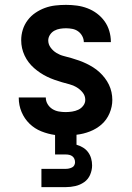

<svg xmlns="http://www.w3.org/2000/svg" viewBox="-20 -548 540 788"><path d="M150 220V145H250Q257 145 263.5 143.5Q270 142 276 139Q282 136 285 130Q288 124 288 118Q288 110 285 103.5Q282 97 276.5 93Q271 89 264 87.5Q257 86 250 86H206V6Q177 2 149.5 -9Q122 -20 101 -40.5Q80 -61 68.5 -88.5Q57 -116 57 -146V-148H168V-147Q168 -133 175.5 -120.5Q183 -108 195 -100.5Q207 -93 221 -90.5Q235 -88 249 -88Q262 -88 275.5 -90Q289 -92 301 -97.5Q313 -103 321.5 -114Q330 -125 330 -138Q330 -155 319.5 -168Q309 -181 295 -189.5Q281 -198 265.5 -202Q250 -206 234.5 -210.5Q219 -215 203.5 -220.5Q188 -226 173.5 -233Q159 -240 145.5 -249Q132 -258 120 -268.5Q108 -279 98 -292Q88 -305 81 -320Q74 -335 70.5 -350.5Q67 -366 67 -383Q67 -405 73.5 -426Q80 -447 93.5 -465Q107 -483 125.5 -495.5Q144 -508 164.5 -515.5Q185 -523 207 -525.5Q229 -528 251 -528Q274 -528 296 -525Q318 -522 339 -514Q360 -506 378 -492.5Q396 -479 409 -461Q422 -443 428.5 -421Q435 -399 435 -377V-375H324Q324 -388 317.5 -400Q311 -412 300.5 -419.5Q290 -427 277 -429.5Q264 -432 251 -432Q239 -432 226.5 -430Q214 -428 203 -422Q192 -416 185 -405Q178 -394 178 -382Q178 -366 188 -352.5Q198 -339 212 -330.5Q226 -322 242 -318Q258 -314 273.5 -309.5Q289 -305 304.5 -299.5Q320 -294 334.5 -287Q349 -280 362.5 -271.5Q376 -263 388 -252Q400 -241 410 -228Q420 -215 427 -200.5Q434 -186 437.5 -170Q441 -154 441 -138Q441 -110 429.5 -83Q418 -56 397 -37.5Q376 -19 349 -8.5Q322 2 294 5V46Q308 50 320.5 57.5Q333 65 341.5 76.5Q350 88 354 102Q358 116 358 131Q358 150 350 169Q342 188 325.5 199.5Q309 211 289.5 215.5Q270 220 250 220Z"/></svg>

Font: Iosevka Curly
Style: Bold
Weight: 700
Monospace: yes
Designer: Belleve Invis
Foundry: Belleve Invis
Version: Version 22.1.2; ttfautohint (v1.8.4)